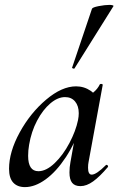

<svg xmlns="http://www.w3.org/2000/svg" viewBox="-20 -752 484 785"><path d="M17 -62Q17 -131 60.5 -210.5Q104 -290 168.5 -344.5Q233 -399 291 -399Q324 -399 351 -380.5Q378 -362 381 -326L327 -357Q343 -359 361 -373.5Q379 -388 388 -407Q390 -409 393 -409Q396 -409 398.5 -407.5Q401 -406 400 -405L342 -89Q340 -80 340 -66Q340 -38 355 -38Q374 -38 413 -77Q414 -78 416 -78Q419 -78 421 -74.5Q423 -71 421 -69Q388 -30 361 -10.5Q334 9 309 9Q286 9 275 -4.5Q264 -18 264 -47Q264 -68 268 -89L293 -229L313 -246Q288 -168 249 -109Q210 -50 166.5 -18.5Q123 13 82 13Q51 13 34 -5.5Q17 -24 17 -62ZM299 -261Q302 -276 302 -289Q302 -319 287 -337Q272 -355 246 -355Q216 -355 185.5 -329Q155 -303 131.5 -258.5Q108 -214 99 -160Q95 -137 95 -115Q95 -52 137 -52Q169 -52 203.5 -85Q238 -118 264 -167.5Q290 -217 299 -261ZM275 -476 356 -716Q358 -722 383.5 -727Q409 -732 428 -732Q435 -732 440 -730.5Q445 -729 444 -727L285 -473Q284 -470 278.5 -472Q273 -474 275 -476Z"/></svg>

Font: Cormorant Infant SemiBold
Style: Italic
Weight: 600
Italic angle: -10°
Designer: Christian Thalmann (Catharsis Fonts)
Foundry: Catharsis Fonts
Version: Version 4.000